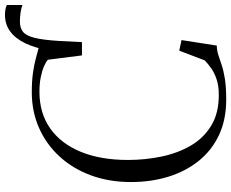

<svg xmlns="http://www.w3.org/2000/svg" viewBox="-97 -799 906 752"><g transform="rotate(-90 356.0 -423.0)"><path d="M567 -554.5 548 -572 535 -683Q543.5 -737 562 -776Q580.5 -815 608.5 -835.8Q636.5 -856.5 673.5 -856.5Q684.5 -856.5 694.8 -854.8Q705 -853 712.5 -849V-788Q702 -792.5 684.2 -795.2Q666.5 -798 647 -798Q623 -798 607.8 -786.2Q592.5 -774.5 584 -741.2Q575.5 -708 571.5 -643ZM342 10Q263.5 10 203.2 -18.2Q143 -46.5 102 -97.5Q61 -148.5 40 -216.2Q19 -284 19 -363.5Q19 -448.5 45.2 -519.8Q71.5 -591 119 -642.8Q166.5 -694.5 230.8 -723Q295 -751.5 371 -751.5Q413.5 -751.5 445.8 -747Q478 -742.5 502 -736Q526 -729.5 543.8 -724.8Q561.5 -720 574.5 -719.5L566.5 -555H515L498 -688.5Q489 -696.5 471.5 -704Q454 -711.5 429 -716.5Q404 -721.5 372.5 -721.5Q289 -721.5 229.2 -679.5Q169.5 -637.5 137.5 -559.8Q105.5 -482 105.5 -375Q105.5 -307.5 118.8 -243.8Q132 -180 161.5 -129.2Q191 -78.5 239.8 -48.8Q288.5 -19 360 -19Q395.5 -19 421 -27.5Q446.5 -36 464.5 -48.8Q482.5 -61.5 495.5 -74L533.5 -174L575 -165L553.5 -27Q534 -26.5 516.5 -20.8Q499 -15 477.5 -7.8Q456 -0.5 423.5 4.8Q391 10 342 10Z"/></g></svg>

Font: Merriweather 120pt Light
Style: Regular
Weight: 300
Version: Version 2.100